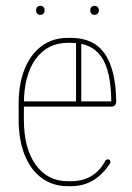

<svg xmlns="http://www.w3.org/2000/svg" viewBox="-20 -635 454 659"><path d="M53 -269Q49 -269 47.5 -271.5Q46 -274 46 -278Q46 -282 47.5 -284.5Q49 -287 53 -287H362Q361 -393 327.5 -440.5Q294 -488 224 -488H213Q143 -488 102.5 -432.5Q62 -377 62 -278V-224Q62 -126 102.5 -69.5Q143 -13 213 -13H224Q263 -13 293 -30.5Q323 -48 342 -84Q345 -88 350 -88Q355 -88 357 -85.5Q359 -83 359 -79Q359 -76 358 -75Q334 -37 300.5 -16.5Q267 4 224 4H213Q161 4 123 -24Q85 -52 64.5 -103.5Q44 -155 44 -224V-278Q44 -347 64.5 -398Q85 -449 123 -477Q161 -505 213 -505H224Q301 -505 339 -451.5Q377 -398 379 -288Q379 -269 361 -269ZM259 -282Q259 -278 256 -276Q253 -274 250 -274Q246 -274 243.5 -276Q241 -278 241 -282V-490Q241 -493 243.5 -496Q246 -499 250 -499Q253 -499 256 -496Q259 -493 259 -490ZM290 -601Q290 -607 294 -611Q298 -615 305 -615Q311 -615 315 -611Q319 -607 319 -601V-598Q319 -592 315 -588Q311 -584 305 -584Q298 -584 294 -588Q290 -592 290 -598ZM104 -601Q104 -607 108 -611Q112 -615 119 -615Q125 -615 129 -611Q133 -607 133 -601V-598Q133 -592 129 -588Q125 -584 119 -584Q112 -584 108 -588Q104 -592 104 -598Z"/></svg>

Font: Libertine-Super Thin
Style: Regular
Weight: 100
Designer: Bastien Sozeau
Foundry: NBR — Bastien Sozeau
Version: Version 2.003;gftools[0.9.33]